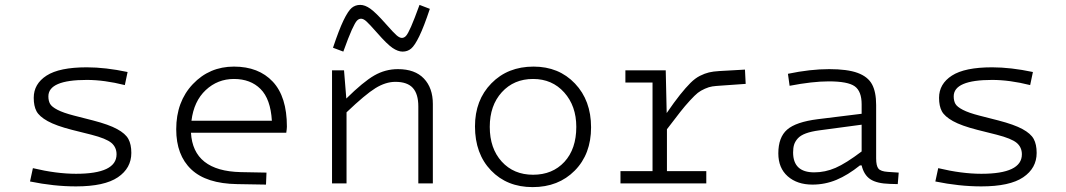

<svg xmlns="http://www.w3.org/2000/svg" viewBox="-20 -746 4336 781"><path d="M514.2 -124Q514.2 -62 459.5 -24.9Q404.8 12.2 289.1 12.2Q199.2 12.2 102.1 -7.8L113.8 -62Q209.5 -39.1 289.1 -39.1Q454.1 -39.1 454.1 -118.2Q454.1 -147 433.1 -164.8Q412.1 -182.6 351.1 -198.2L272.9 -217.8Q208 -234.4 173.8 -253.4Q139.6 -272.5 128.4 -293.7Q117.2 -314.9 117.2 -348.1Q117.2 -404.8 169.4 -438.5Q221.7 -472.2 333 -472.2Q408.7 -472.2 499 -453.1L487.8 -399.9Q404.3 -420.9 333 -420.9Q176.8 -420.9 176.8 -354Q176.8 -335.9 183.6 -323.7Q190.4 -311.5 213.9 -299.3Q237.3 -287.1 280.8 -275.9L358.9 -255.9Q422.9 -239.3 456.5 -220.9Q490.2 -202.6 502.2 -180.7Q514.2 -158.7 514.2 -124Z M959 -45.9 1064 -43.9 1062 4.9 944.8 2.9Q819.3 1 758.1 -56.9Q696.8 -114.7 696.8 -220.2Q696.8 -332.5 764.4 -403.8Q832 -475.1 931.6 -475.1Q1032.2 -475.1 1089.6 -413.8Q1147 -352.5 1147 -231Q1147 -223.1 1144.5 -206.1H756.8Q765.6 -50.3 959 -45.9ZM931.6 -424.8Q865.2 -424.8 816.9 -379.6Q768.6 -334.5 758.8 -254.9H1085.9Q1080.6 -343.3 1039.8 -384Q999 -424.8 931.6 -424.8Z M1513.7 -612.8Q1481 -649.9 1469.5 -659.9Q1458 -669.9 1448.7 -669.9Q1439.5 -669.9 1431.9 -661.9Q1424.3 -653.8 1411.1 -624.8Q1397.9 -595.7 1376.5 -536.1L1334.5 -551.8Q1358.9 -625 1377.4 -663.3Q1396 -701.7 1410.6 -713.9Q1425.3 -726.1 1445.3 -726.1Q1464.4 -726.1 1486.3 -710.7Q1508.3 -695.3 1549.3 -648.9Q1581.5 -612.3 1593.5 -602.1Q1605.5 -591.8 1614.7 -591.8Q1624 -591.8 1631.6 -600.1Q1639.2 -608.4 1651.9 -637.2Q1664.6 -666 1686.5 -726.1L1728.5 -710Q1704.1 -636.7 1685.5 -598.6Q1667 -560.5 1652.3 -548.3Q1637.7 -536.1 1617.7 -536.1Q1598.6 -536.1 1576.4 -551.3Q1554.2 -566.4 1513.7 -612.8ZM1379.4 -460 1388.7 -345.2Q1457.5 -413.1 1502.4 -439Q1547.4 -464.8 1598.6 -464.8Q1668 -464.8 1704.3 -426.5Q1740.7 -388.2 1740.7 -323.2V0H1681.6V-313Q1681.6 -363.8 1659.2 -388.4Q1636.7 -413.1 1588.4 -413.1Q1548.8 -413.1 1507.3 -387.5Q1465.8 -361.8 1389.6 -289.1V0H1330.6V-460Z M2146.5 15.1Q2042.5 15.1 1977.3 -52.7Q1912.1 -120.6 1912.1 -231.9Q1912.1 -338.9 1978.8 -407Q2045.4 -475.1 2150.4 -475.1Q2253.4 -475.1 2318.8 -406.2Q2384.3 -337.4 2384.3 -228Q2384.3 -119.1 2317.9 -52Q2251.5 15.1 2146.5 15.1ZM2148.4 -35.2Q2227.5 -35.2 2275.9 -87.6Q2324.2 -140.1 2324.2 -230Q2324.2 -314.9 2275.1 -369.9Q2226.1 -424.8 2148.4 -424.8Q2070.3 -424.8 2021.2 -370.8Q1972.2 -316.9 1972.2 -230Q1972.2 -142.1 2021 -88.6Q2069.8 -35.2 2148.4 -35.2Z M2503.9 -49.8H2634.3V-410.2H2523.9V-460H2688L2691.9 -286.1Q2722.7 -331.1 2746.1 -360.4Q2769.5 -389.6 2788.6 -408.7Q2807.6 -427.7 2827.1 -437.5Q2846.7 -447.3 2863.8 -451.4Q2880.9 -455.6 2906.2 -457L3010.3 -462.9L3013.2 -404.8L2915 -397.9Q2891.1 -396.5 2877.7 -394.5Q2864.3 -392.6 2847.2 -385Q2830.1 -377.4 2818.6 -368.4Q2807.1 -359.4 2786.6 -337.2Q2766.1 -314.9 2746.6 -290Q2727.1 -265.1 2692.9 -220.2V-49.8H2853V0H2503.9Z M3543.9 -102.1Q3543.9 -71.3 3553.2 -60.1Q3562.5 -48.8 3590.8 -46.9L3635.7 -43.9L3631.8 2.9L3599.6 2Q3546.9 0.5 3520.5 -16.8Q3494.1 -34.2 3484.9 -73.2H3478Q3428.7 -33.7 3382.3 -14.4Q3335.9 4.9 3284.7 4.9Q3222.7 4.9 3184.3 -28.8Q3146 -62.5 3146 -122.1Q3146 -187.5 3181.9 -218.8Q3217.8 -250 3306.6 -261.2L3484.9 -283.2V-321.8Q3484.9 -374.5 3457 -394.8Q3429.2 -415 3351.1 -415Q3285.2 -415 3191.9 -397L3185.1 -445.8Q3275.9 -464.8 3353 -464.8Q3426.8 -464.8 3468.5 -449.5Q3510.3 -434.1 3527.1 -403.1Q3543.9 -372.1 3543.9 -318.8ZM3292 -44.9Q3336.4 -44.9 3378.7 -63.2Q3420.9 -81.5 3484.9 -129.9V-238.8L3313 -215.8Q3279.8 -211.4 3258.1 -203.4Q3236.3 -195.3 3225.3 -183.1Q3214.4 -170.9 3210.2 -157.7Q3206.1 -144.5 3206.1 -126Q3206.1 -44.9 3292 -44.9Z M4196.8 -124Q4196.8 -62 4142.1 -24.9Q4087.4 12.2 3971.7 12.2Q3881.8 12.2 3784.7 -7.8L3796.4 -62Q3892.1 -39.1 3971.7 -39.1Q4136.7 -39.1 4136.7 -118.2Q4136.7 -147 4115.7 -164.8Q4094.7 -182.6 4033.7 -198.2L3955.6 -217.8Q3890.6 -234.4 3856.4 -253.4Q3822.3 -272.5 3811 -293.7Q3799.8 -314.9 3799.8 -348.1Q3799.8 -404.8 3852.1 -438.5Q3904.3 -472.2 4015.6 -472.2Q4091.3 -472.2 4181.6 -453.1L4170.4 -399.9Q4086.9 -420.9 4015.6 -420.9Q3859.4 -420.9 3859.4 -354Q3859.4 -335.9 3866.2 -323.7Q3873 -311.5 3896.5 -299.3Q3919.9 -287.1 3963.4 -275.9L4041.5 -255.9Q4105.5 -239.3 4139.2 -220.9Q4172.9 -202.6 4184.8 -180.7Q4196.8 -158.7 4196.8 -124Z"/></svg>

Font: IntelOne Mono Light
Style: Regular
Weight: 300
Designer: Fred Shallcrass
Foundry: Frere-Jones Type LLC
Version: Version 1.200;hotconv 1.1.0;makeotfexe 2.6.0;FJTRelease1.2